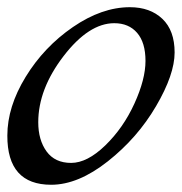

<svg xmlns="http://www.w3.org/2000/svg" viewBox="-29 -512 500 528"><path d="M-8.8 -139.2Q-8.8 -218.3 41.5 -300.5Q91.8 -382.8 171.4 -437.5Q251 -492.2 328.1 -492.2Q383.8 -492.2 417.5 -460.2Q451.2 -428.2 451.2 -367.7Q451.2 -307.1 400.1 -220Q349.1 -132.8 267.6 -68.4Q186 -3.9 111.8 -3.9Q-9.3 -3.9 -8.8 -139.2ZM76.2 -175.8Q76.2 -127 99.1 -95.5Q122.1 -64 166.5 -64Q210.9 -64 260.5 -112.1Q310.1 -160.2 340.6 -227.1Q371.1 -293.9 371.1 -344.5Q371.1 -395 348.1 -421.6Q325.2 -448.2 285.2 -448.2Q215.3 -448.2 145.8 -357.7Q76.2 -267.1 76.2 -175.8Z"/></svg>

Font: Marck Script
Style: Regular
Weight: 400
Designer: Denis Masharov, Marck Fogel
Foundry: Denis Masharov
Version: Version 1.002